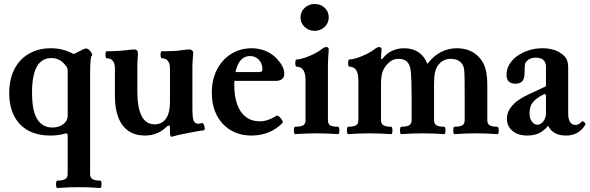

<svg xmlns="http://www.w3.org/2000/svg" viewBox="-20 -666 2945 959"><path d="M267 273Q262 273 260.5 263.5Q259 254 260.5 245Q262 236 267 236Q292 236 305 229Q318 222 318 203V13Q318 0 310 0Q294 5 274.5 8Q255 11 232 11Q167 11 121 -14Q75 -39 50.5 -87Q26 -135 26 -202Q26 -253 40.5 -294Q55 -335 82 -364Q109 -393 147.5 -409Q186 -425 233 -425Q265 -425 292.5 -418Q320 -411 348 -396L401 -422Q418 -429 433 -408Q439 -400 440 -394.5Q441 -389 437 -385Q435 -383 433.5 -372.5Q432 -362 431 -344.5Q430 -327 430 -301V203Q430 222 442.5 229Q455 236 480 236Q485 236 486.5 245Q488 254 486.5 263.5Q485 273 480 273Q440 270 420 269.5Q400 269 374 269Q348 269 327.5 269.5Q307 270 267 273ZM241 -29Q275 -29 296.5 -46Q318 -63 318 -88V-314Q318 -319 316.5 -324Q315 -329 312 -333Q283 -376 237 -376Q188 -376 164 -333Q140 -290 140 -204Q140 -160 146 -127Q152 -94 165 -72.5Q178 -51 197 -40Q216 -29 241 -29Z M837 17Q833 17 831 11.5Q829 6 829 -5V-28Q829 -39 823 -39Q821 -39 818 -37.5Q815 -36 811 -32Q790 -11 763 0Q736 11 704 11Q656 11 622.5 -11.5Q589 -34 571.5 -78Q554 -122 554 -185V-324Q554 -349 543.5 -362Q533 -375 513 -375Q509 -375 507.5 -384Q506 -393 507.5 -401.5Q509 -410 513 -410Q541 -410 566.5 -411.5Q592 -413 609 -415Q626 -417 634.5 -418Q643 -419 651 -419Q669 -419 669 -398Q668 -382 667 -366.5Q666 -351 666 -338V-208Q666 -128 687.5 -86.5Q709 -45 752 -45Q789 -45 809 -73.5Q829 -102 829 -156V-324Q829 -349 818.5 -362Q808 -375 788 -375Q784 -375 782.5 -384Q781 -393 782.5 -401.5Q784 -410 788 -410Q815 -410 841.5 -411Q868 -412 885 -415Q902 -417 909.5 -418Q917 -419 925 -419Q933 -419 939 -414.5Q945 -410 945 -401Q944 -383 942.5 -367Q941 -351 941 -338V-125Q941 -79 947 -63.5Q953 -48 971 -48Q974 -48 978.5 -49Q983 -50 988 -51Q994 -53 998 -44Q1002 -35 1002.5 -25.5Q1003 -16 998 -15Q993 -15 978 -12.5Q963 -10 946.5 -7Q930 -4 917 -1Q905 1 893.5 3.5Q882 6 870.5 8.5Q859 11 846 15Q840 17 837 17Z M1236 11Q1177 11 1132 -16Q1087 -43 1062.5 -91Q1038 -139 1038 -203Q1038 -268 1063.5 -318Q1089 -368 1134.5 -396.5Q1180 -425 1238 -425Q1276 -425 1310 -410Q1344 -395 1368 -367Q1384 -349 1392 -331.5Q1400 -314 1400 -299Q1400 -262 1356 -262H1115V-306H1273Q1291 -306 1291 -318Q1291 -333 1286.5 -345.5Q1282 -358 1273.5 -367Q1265 -376 1254 -381Q1243 -386 1229 -386Q1210 -386 1195.5 -376.5Q1181 -367 1171 -348.5Q1161 -330 1155.5 -303.5Q1150 -277 1150 -244Q1150 -185 1165 -144Q1180 -103 1208.5 -81.5Q1237 -60 1278 -60Q1298 -60 1318.5 -67Q1339 -74 1360 -87Q1366 -91 1374.5 -83.5Q1383 -76 1389 -66Q1395 -56 1391 -52Q1361 -21 1322 -5Q1283 11 1236 11Z M1454 4Q1450 4 1448.5 -5Q1447 -14 1448.5 -23.5Q1450 -33 1454 -33Q1483 -33 1494.5 -40Q1506 -47 1506 -66V-266Q1506 -333 1461 -333Q1457 -333 1455.5 -342Q1454 -351 1455.5 -360Q1457 -369 1461 -369Q1477 -369 1501 -377Q1525 -385 1549 -397Q1573 -409 1589 -422Q1601 -431 1610 -431Q1622 -431 1622 -418Q1620 -391 1619 -375Q1618 -359 1618 -342V-66Q1618 -47 1629 -40Q1640 -33 1668 -33Q1673 -33 1674.5 -23.5Q1676 -14 1674.5 -5Q1673 4 1668 4Q1641 2 1614.5 1Q1588 0 1561 0Q1535 0 1508.5 1Q1482 2 1454 4ZM1551 -512Q1522 -512 1501.5 -531.5Q1481 -551 1481 -579Q1481 -607 1501.5 -626.5Q1522 -646 1551 -646Q1582 -646 1602 -627Q1622 -608 1622 -579Q1622 -551 1601.5 -531.5Q1581 -512 1551 -512Z M1719 4Q1715 4 1713.5 -4.9Q1712 -13.8 1713.5 -23.4Q1715 -33 1719 -33Q1744.9 -33 1757.5 -39.9Q1770 -46.9 1770 -66V-266Q1770 -333 1725 -333Q1721 -333 1719.5 -342Q1718 -351 1719.5 -360Q1721 -369 1725 -369Q1741 -369 1765 -377Q1789 -385 1813 -397Q1837 -409 1853 -422Q1865 -431 1874 -431Q1886 -431 1886 -418Q1885 -406 1884 -396.5Q1883 -387 1883 -373L1889 -371Q1909 -398 1937 -411.5Q1965 -425 1998 -425Q2041 -425 2070 -405.5Q2099 -386 2115 -347Q2143 -385 2180.5 -405Q2218 -425 2262 -425Q2328 -425 2369 -384Q2385 -368 2395 -348Q2405 -328 2409.5 -302Q2414 -276 2414 -242V-66Q2414 -46.9 2426.5 -39.9Q2439 -33 2464 -33Q2469 -33 2470.5 -23.4Q2472 -13.8 2470.5 -4.9Q2469 4 2464 4Q2437.3 2 2410.7 1Q2384 0 2357 0Q2330 0 2303.5 1Q2277 2 2250 4Q2246 4 2244.5 -4.9Q2243 -13.8 2244.5 -23.4Q2246 -33 2250 -33Q2275.9 -33 2288.5 -39.9Q2301 -46.9 2301 -66V-173Q2301 -239 2300.5 -272.5Q2300 -306 2298 -320Q2296 -334 2292 -340Q2275 -372 2231 -372Q2212 -372 2196.6 -364.6Q2181.3 -357.3 2169 -341Q2158 -327 2153 -305.5Q2148 -284 2148 -249V-66Q2148 -46.9 2160.5 -39.9Q2173 -33 2198 -33Q2203 -33 2204.5 -23.8Q2206 -14.5 2204.5 -5.2Q2203 4 2198 4Q2172 2 2145.2 1Q2118.5 0 2091.2 0Q2065 0 2038 1Q2011 2 1984 4Q1980 4 1978.5 -4.9Q1977 -13.8 1978.5 -23.4Q1980 -33 1984 -33Q2010.5 -33 2023.2 -39.9Q2036 -46.9 2036 -66V-174Q2036 -223 2035 -253.5Q2034 -284 2032.5 -302Q2031 -320 2028 -330Q2017 -372 1972 -372Q1955.7 -372 1942.8 -366.7Q1929.9 -361.4 1917 -348Q1898.3 -329.1 1890.7 -306.9Q1883 -284.8 1883 -247V-66Q1883 -46.9 1895.5 -39.9Q1908 -33 1933 -33Q1938 -33 1939.5 -23.4Q1941 -13.8 1939.5 -4.9Q1938 4 1933 4Q1906.3 2 1879.7 1Q1853 0 1826 0Q1799 0 1772.5 1Q1746 2 1719 4Z M2614 11Q2568 11 2540 -12Q2512 -35 2512 -73Q2512 -108 2538 -138Q2564 -168 2615 -192L2707 -235V-332Q2707 -355 2694 -366.5Q2681 -378 2656 -378Q2620 -378 2604 -351Q2602 -347 2601 -336Q2600 -325 2600 -301Q2600 -273 2589 -260.5Q2578 -248 2554 -248Q2510 -248 2510 -293Q2510 -320 2524 -344Q2538 -368 2563 -386Q2588 -404 2620.5 -414.5Q2653 -425 2690 -425Q2746 -425 2783 -399Q2803 -385 2810.5 -369.5Q2818 -354 2818 -326V-97Q2818 -71 2827.5 -56.5Q2837 -42 2854 -42Q2863 -42 2870.5 -46Q2878 -50 2886 -59Q2889 -62 2894 -59Q2899 -56 2902.5 -51Q2906 -46 2904 -43Q2886 -15 2862.5 -2Q2839 11 2806 11Q2774 11 2751.5 -1.5Q2729 -14 2718 -38Q2704 -21 2688 -10Q2672 1 2654 6Q2636 11 2614 11ZM2664 -43Q2675 -43 2685 -51Q2695 -59 2701 -71.5Q2707 -84 2707 -97V-192L2700 -197Q2678 -186 2663.5 -175.5Q2649 -165 2640.5 -154Q2632 -143 2628.5 -129.5Q2625 -116 2625 -99Q2625 -75 2636.5 -59Q2648 -43 2664 -43Z"/></svg>

Font: Junicode VF
Style: Regular
Weight: 400
Designer: Peter S. Baker
Version: Version 2.213